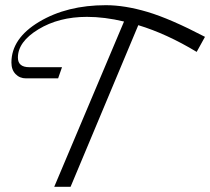

<svg xmlns="http://www.w3.org/2000/svg" viewBox="-20 -720 810 740"><path d="M770 -578 738 -520Q622 -590 513 -623L252 0H189L458 -637Q383 -655 315 -655Q207 -655 128 -607Q49 -559 49 -498Q49 -461 93 -461H219L204 -418H80Q56 -418 40 -434.5Q24 -451 24 -479Q24 -572 131 -636Q238 -700 388 -700Q461 -700 548.5 -674Q636 -648 770 -578Z"/></svg>

Font: Dynalight
Style: Regular
Weight: 400
Designer: Astigmatic (AOETI)
Foundry: Astigmatic (AOETI)
Version: Version 1.000